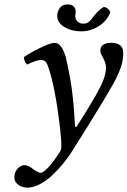

<svg xmlns="http://www.w3.org/2000/svg" viewBox="-20 -638 593 893"><path d="M195.8 -347.2Q188 -358.9 168.9 -358.9Q149.9 -358.9 106 -337.9Q92.8 -351.1 90.8 -372.1Q118.7 -391.6 162.6 -413.3Q206.5 -435.1 227.1 -438Q239.7 -439.5 249 -435.1Q263.7 -427.2 275.1 -401.6Q286.6 -376 290 -353Q307.6 -276.9 315.9 -208.7Q324.2 -140.6 329.1 -49.8L335 -46.9Q386.2 -126.5 401.9 -154.8Q417 -179.2 425.8 -194.8Q434.6 -210.4 447.5 -235.8Q460.4 -261.2 466.8 -283.7Q473.1 -306.2 473.1 -325.2Q473.1 -331.1 472.2 -334Q470.2 -349.6 454.1 -378.9Q446.8 -389.6 446.8 -404.8Q446.8 -421.4 460.9 -430.2Q475.1 -439 496.1 -439Q553.2 -439 553.2 -392.1Q553.2 -356 541 -322Q528.8 -288.1 505.9 -246.1Q484.9 -209.5 454.6 -159.2Q424.3 -108.9 392.8 -58.3Q361.3 -7.8 354 3.9L317.9 61Q314.9 64.5 308.1 76.2Q291.5 101.6 270.5 126.7Q249.5 151.9 222.7 177.5Q195.8 203.1 164.8 219Q133.8 234.9 106 234.9Q94.2 234.4 82 230.5Q69.8 226.6 58.3 215.3Q46.9 204.1 46.9 188Q46.9 162.6 62 146.2Q77.1 129.9 95.2 129.9Q101.1 129.9 113.5 135.5Q126 141.1 130.9 146Q137.7 151.9 150.1 158.9Q162.6 166 168.9 166Q181.2 166 207 137.9Q232.9 109.9 262.2 62Q271.5 42 252.4 -97.4Q233.4 -236.8 210 -309.1Q203.6 -332 195.8 -347.2ZM357.9 -492.2Q313.5 -492.2 280.8 -511.5Q248 -530.8 246.1 -561Q246.1 -584 257.6 -600.3Q269 -616.7 291 -617.2Q295.4 -618.7 299.8 -617.2Q313.5 -616.7 322 -608.2Q330.6 -599.6 332 -588.9V-578.1Q330.1 -570.3 330.1 -566.9Q328.6 -553.2 337.9 -541Q347.7 -527.8 368.2 -527.8Q389.2 -527.8 405.8 -548.8Q406.2 -549.3 408.7 -552.5Q411.1 -555.7 412.1 -558.1Q440.9 -594.2 462.9 -606Q484.4 -601.6 493.2 -582Q478.5 -541 439.7 -516.6Q400.9 -492.2 357.9 -492.2Z"/></svg>

Font: Common Serif Medium
Style: Italic
Weight: 500
Italic angle: -12°
Designer: Philipp H. Poll, Khaled Hosny
Foundry: Stefan Peev, Context Ltd.
Version: Version 1.026